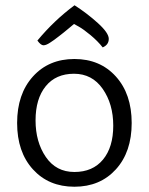

<svg xmlns="http://www.w3.org/2000/svg" viewBox="-20 -699 565 729"><path d="M263 -679Q310 -649 351.5 -611.5Q393 -574 393 -551.5Q393 -529 370 -519Q351 -543 324 -565.5Q297 -588 279 -598L261 -608Q255 -603 242.5 -592.5Q230 -582 222.5 -576Q215 -570 204 -561.5Q193 -553 185.5 -547.5Q178 -542 170 -537Q155 -527 145 -527Q135 -527 122 -545Q186 -622 263 -679ZM480 -232Q480 -122 420 -56Q360 10 262.5 10Q165 10 105 -56Q45 -122 45 -232Q45 -342 105 -408.5Q165 -475 262.5 -475Q360 -475 420 -408.5Q480 -342 480 -232ZM262.5 -46Q332 -46 371 -93Q410 -140 410 -222Q410 -304 370 -361.5Q330 -419 261 -419Q192 -419 153.5 -371.5Q115 -324 115 -242Q115 -160 154 -103Q193 -46 262.5 -46Z"/></svg>

Font: Overlock Mod
Style: Regular
Weight: 400
Designer: Dario Muhafara
Foundry: Dario Manuel Muhafara
Version: Version 1.001